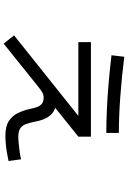

<svg xmlns="http://www.w3.org/2000/svg" viewBox="153 -804 693 1040"><g transform="rotate(90 500.0 -284.5)"><path d="M217 42.7 172 -13.7 652.3 -397 659.3 -361.9H208.7V-430H720.7V-361.9L506 -189.3L466 -197.6Q471.3 -218.3 487.8 -229.8Q504.3 -241.3 528 -241.3Q562.3 -241.3 584.4 -227.5Q606.4 -213.7 619.5 -188.9Q632.7 -164 638.7 -130.4Q644.4 -102.7 651.4 -81.4Q658.4 -60 674 -48.4Q689.7 -36.7 720 -36.7Q736 -36.7 759 -38.9Q782 -41 805 -44.4Q828 -47.7 843.3 -51.7L852.7 16Q833 20.7 807.3 25Q781.7 29.3 757.5 31.3Q733.3 33.3 715.3 33.3Q665 33.3 636.2 14.7Q607.3 -4 592.8 -34.3Q578.3 -64.6 570.6 -99.7Q566.6 -120.6 560.6 -137.5Q554.6 -154.3 542.8 -164.1Q531 -173.9 508.7 -173.9Q494.7 -173.9 481.3 -166.6Q468 -159.3 445 -140.6ZM700.7 -513.3Q641.4 -513.3 572 -516.5Q502.7 -519.6 428.2 -526.1Q353.7 -532.6 279.7 -541.3L288 -610.7Q398.7 -596.7 505.3 -589Q612 -581.3 700.7 -581.3Z"/></g></svg>

Font: M PLUS 1 Thin
Style: Regular
Weight: 100
Designer: Coji Morishita
Foundry: UNDERFOREST DESIGN
Version: Version 1.001